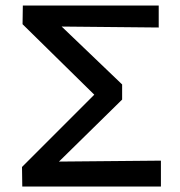

<svg xmlns="http://www.w3.org/2000/svg" viewBox="-20 -678 654 698"><path d="M61 0 60 -71 363 -374 351 -306 62 -590 63 -658H557V-578L150 -582L166 -618L424 -371V-316L148 -45L130 -90L565 -94V0Z"/></svg>

Font: Ysabeau Office SemiBold
Style: Regular
Weight: 600
Designer: Christian Thalmann (Catharsis Fonts)
Version: Version 2.001;gftools[0.9.30]; featfreeze: tnum,lnum,ss02